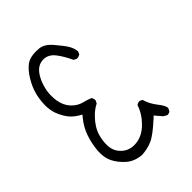

<svg xmlns="http://www.w3.org/2000/svg" viewBox="-202 -811 904 904"><g transform="rotate(-45 250.0 -359.0)"><path d="M199.7 -707.5Q176.3 -707.5 157.7 -702.1Q134.3 -695.3 110.8 -667.5Q87.4 -639.6 70.8 -602.3Q54.2 -564.9 50.3 -519Q49.3 -508.3 49.3 -498Q49.3 -465.8 58.1 -440.9Q73.7 -398.9 98.1 -374Q111.8 -360.4 129.4 -350.1L143.1 -342.3L133.3 -330.6Q105.5 -296.9 91.6 -256.8Q77.6 -216.8 73.7 -171.9Q73.2 -163.6 73.2 -156.2Q73.2 -122.6 85.9 -96.7Q102.5 -64 131.8 -38.6Q161.1 -13.2 207 -9.3Q244.6 -11.2 276.4 -24.9Q308.1 -38.6 367.2 -92.8L377 -102.1L406.2 -67.9L422.9 -58.1Q423.8 -57.6 427 -57.6Q430.2 -57.6 434.8 -59.1Q439.5 -60.5 443.4 -64L450.7 -78.6Q450.2 -94.7 428.2 -122.6Q401.4 -156.2 392.1 -190.9L380.4 -196.8Q379.4 -197.3 378.4 -197.3Q366.7 -197.3 357.9 -190.4Q342.8 -145 307.1 -109.9Q265.1 -67.9 213.9 -67.9Q175.8 -67.9 149.4 -94.2Q125.5 -118.2 123.5 -151.4Q123 -157.2 123 -163.1Q123 -191.9 131.8 -220.7Q144 -260.7 181.2 -297.9Q203.6 -320.3 227.1 -331.5L233.9 -344.7Q234.4 -345.7 234.4 -346.7Q234.4 -358.4 228 -367.2Q207 -375.5 185.5 -380.9Q157.2 -387.7 134 -411.9Q110.8 -436 104 -475.6Q101.6 -491.7 101.6 -510.3Q101.6 -538.6 111.3 -569.8Q119.6 -597.2 134.8 -620.1Q159.2 -656.2 196.8 -656.2Q230 -656.2 253.9 -625Q274.9 -598.1 295.9 -553.7L309.1 -547.4Q310.5 -546.9 314 -546.9Q317.4 -546.9 322.5 -548.3Q327.6 -549.8 332.5 -552.7L338.9 -566.9Q336.9 -589.4 326.2 -607.9Q314.5 -628.9 280.8 -668Q250.5 -704.1 218.3 -706.5Q208.5 -707.5 199.7 -707.5Z"/></g></svg>

Font: NaikaiFont
Style: ExtraLight
Weight: 200
Version: Version 1.89